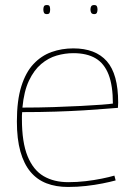

<svg xmlns="http://www.w3.org/2000/svg" viewBox="-20 -732 528 762"><path d="M250 10Q202 10 164.5 -4.5Q127 -19 101 -50Q75 -81 61 -130.5Q47 -180 47 -250Q47 -333 64.5 -389Q82 -445 113 -478Q144 -511 184.5 -525.5Q225 -540 271 -540Q359 -540 404 -489Q449 -438 449 -325Q449 -321 448.5 -314.5Q448 -308 448 -304Q431 -303 396 -300Q361 -297 311.5 -294Q262 -291 200.5 -289Q139 -287 68 -287Q67 -280 67 -273Q67 -266 67 -259Q67 -167 89.5 -112Q112 -57 153 -33Q194 -9 251 -9Q286 -9 320 -13Q354 -17 383.5 -23Q413 -29 434 -35L439 -16Q417 -10 387 -4Q357 2 322 6Q287 10 250 10ZM69 -305Q134 -305 193.5 -307Q253 -309 301.5 -311.5Q350 -314 383 -316.5Q416 -319 428 -321Q428 -392 411 -436Q394 -480 359.5 -500.5Q325 -521 271 -521Q238 -521 205 -511.5Q172 -502 143.5 -478Q115 -454 95 -412Q75 -370 69 -305ZM354 -676Q345 -676 342 -681.5Q339 -687 339 -694Q339 -702 342 -707Q345 -712 354 -712Q362 -712 364.5 -707Q367 -702 367 -694Q367 -687 364.5 -681.5Q362 -676 354 -676ZM166 -676Q157 -676 154.5 -681.5Q152 -687 152 -694Q152 -702 154.5 -707Q157 -712 166 -712Q175 -712 177 -707Q179 -702 179 -694Q179 -687 177 -681.5Q175 -676 166 -676Z"/></svg>

Font: Georama ExtraCondensed Thin Thin
Style: Regular
Weight: 250
Version: Version 1.001